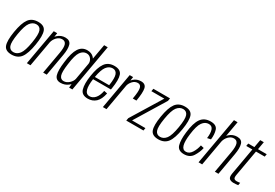

<svg xmlns="http://www.w3.org/2000/svg" viewBox="49 -1780 3985 2780"><g transform="rotate(30 2041.0 -390.0)"><path d="M158.5 4Q55 4 28.2 -67Q1.5 -138 28 -298.5Q55 -461 107 -531Q159 -601 261.5 -601Q365 -601 391.5 -530Q418 -459 391.5 -298.5Q365 -136 312.8 -66Q260.5 4 158.5 4ZM164.5 -40Q223 -40 264.5 -93.8Q306 -147.5 331 -298Q356 -447.5 335 -502.2Q314 -557 255.5 -557Q197 -557 155.2 -503Q113.5 -449 88.5 -298Q63.5 -148.5 84.5 -94.2Q105.5 -40 164.5 -40Z M415 0 521 -595.5H579L568.5 -530Q577.5 -540.5 588.5 -550.5Q642.5 -601 715.5 -601Q794 -601 812.8 -538.5Q831.5 -476 812 -366L747.5 0H687.5L752 -366Q770 -467 753.5 -511.8Q737 -556.5 687 -556.5Q638 -556.5 598.5 -515Q563.5 -478 551.5 -429L475.5 0Z M1121.5 0 1127.5 -61.5Q1116.5 -49.5 1102 -38.5Q1047.5 3.5 977 3.5Q899.5 3.5 878.2 -65.8Q857 -135 876.5 -282Q895.5 -449.5 944.8 -525Q994 -600.5 1081.5 -600.5Q1151.5 -600.5 1192 -558.5Q1202.5 -547.5 1210 -536L1254 -785H1314L1176 0ZM1143.5 -158.5 1193 -440Q1197.5 -481.5 1172.5 -517Q1144.5 -556.5 1095 -556.5Q1037 -556.5 997 -500.2Q957 -444 937 -285.5Q917 -143 935.5 -91.8Q954 -40.5 1003.5 -40.5Q1053.5 -40.5 1095 -80Q1134 -116 1143.5 -158.5Z M1433.5 4.5Q1330 4.5 1306.8 -77.2Q1283.5 -159 1305 -298.5Q1329 -455.5 1381.5 -528Q1434 -600.5 1536 -600.5Q1639 -600.5 1664 -528.8Q1689 -457 1663.5 -301Q1661.5 -288 1659 -278.5H1361Q1345 -162.5 1362 -103Q1380.5 -38.5 1439.5 -38.5Q1489.5 -38.5 1529.2 -81.8Q1569 -125 1586 -212.5L1640.5 -201.5Q1618.5 -93 1565 -44.2Q1511.5 4.5 1433.5 4.5ZM1367.5 -319.5H1606.5Q1627 -449.5 1607.5 -502.5Q1587.5 -557.5 1530.5 -557.5Q1472 -557.5 1430 -502.5Q1390.5 -451 1367.5 -319.5Z M1999 -324Q2023 -457.5 2010.8 -506.8Q1998.5 -556 1952.5 -556Q1902 -556 1866 -515.5Q1833.5 -479 1824 -438.5L1746.5 0H1686L1791 -595H1848L1839 -533Q1849 -545 1861.5 -556Q1911 -600.5 1981 -600.5Q2057 -600.5 2071 -534.8Q2085 -469 2059.5 -324Z M2077 0 2085 -44.5 2395.5 -550.5H2179L2187 -595H2465L2457.5 -549.5L2148.5 -44H2372L2364.5 0Z M2611.5 4Q2508 4 2481.2 -67Q2454.5 -138 2481 -298.5Q2508 -461 2560 -531Q2612 -601 2714.5 -601Q2818 -601 2844.5 -530Q2871 -459 2844.5 -298.5Q2818 -136 2765.8 -66Q2713.5 4 2611.5 4ZM2617.5 -40Q2676 -40 2717.5 -93.8Q2759 -147.5 2784 -298Q2809 -447.5 2788 -502.2Q2767 -557 2708.5 -557Q2650 -557 2608.2 -503Q2566.5 -449 2541.5 -298Q2516.5 -148.5 2537.5 -94.2Q2558.5 -40 2617.5 -40Z M3042 4.5Q2941.5 4.5 2919.2 -73.5Q2897 -151.5 2913.5 -284.5Q2932 -449.5 2985 -525Q3038 -600.5 3145 -600.5Q3243 -600.5 3264.8 -533.5Q3286.5 -466.5 3275.5 -377.5L3217 -365.5Q3228.5 -451.5 3211.5 -503.5Q3194.5 -555.5 3138.5 -555.5Q3077.5 -555.5 3035.5 -497.5Q2993.5 -439.5 2974.5 -286Q2958.5 -164 2976.2 -102Q2994 -40 3048.5 -40Q3104.5 -40 3142 -99Q3179.5 -158 3193 -229L3247 -216.5Q3232 -143 3186 -69.2Q3140 4.5 3042 4.5Z M3285.5 0 3424.5 -785H3485L3440 -531Q3448.5 -541 3459 -550.5Q3513 -601 3586.5 -601Q3665 -601 3683.5 -538.5Q3702 -476 3682.5 -366L3618 0H3558L3623 -366Q3640.5 -467 3624.2 -511.8Q3608 -556.5 3557.5 -556.5Q3509 -556.5 3469 -515Q3432.5 -476.5 3421 -425L3346 0Z M3874 5.5Q3826 5.5 3801.8 -16.5Q3777.5 -38.5 3789 -104.5L3867.5 -550.5H3765L3773 -595H3875.5L3898.5 -724.5H3958.5L3936 -595H4082L4074 -550.5H3928L3852 -120Q3843 -69.5 3856 -54Q3869 -38.5 3900.5 -38.5Q3927 -38.5 3956 -44L3948.5 -0.5Q3909.5 5.5 3874 5.5Z"/></g></svg>

Font: Anybody Light
Style: Italic
Weight: 300
Italic angle: -10°
Designer: Tyler Finck
Foundry: Etcetera Type Company
Version: Version 1.010; ttfautohint (v1.8.3) -l 8 -r 50 -G 200 -x 14 